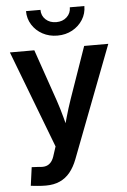

<svg xmlns="http://www.w3.org/2000/svg" viewBox="-62 -789 686 1040"><g transform="rotate(-5 281.0 -269.5)"><path d="M63 200.2 76.7 100.1 116.7 102.1Q139.2 105.5 155.3 100.6Q171.4 95.7 182.9 81.5Q194.3 67.4 201.2 42.5L215.3 -0.5L13.2 -529.3H146L243.2 -248Q259.3 -200.7 271.7 -153.6Q284.2 -106.4 296.9 -58.6H263.2Q275.9 -106.4 289.3 -153.8Q302.7 -201.2 318.8 -248L417 -529.3H548.3L315.9 78.1Q299.8 120.1 276.6 148.4Q253.4 176.8 220.9 191.4Q188.5 206.1 145.5 206.1Q122.6 206.1 101.1 204.1Q79.6 202.1 63 200.2ZM278.3 -597.7Q233.4 -597.7 197.5 -617.2Q161.6 -636.7 140.6 -670.2Q119.6 -703.6 119.6 -744.6H198.2Q198.2 -712.4 220.7 -691.7Q243.2 -670.9 278.3 -670.9Q313 -670.9 335.4 -691.7Q357.9 -712.4 357.9 -744.6H437Q437 -703.6 416 -670.4Q395 -637.2 359.1 -617.4Q323.2 -597.7 278.3 -597.7Z"/></g></svg>

Font: Inter 24pt SemiBold
Style: Regular
Weight: 600
Designer: Rasmus Andersson
Foundry: rsms
Version: Version 4.001;git-66647c0bb